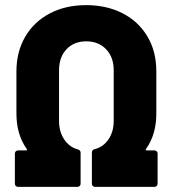

<svg xmlns="http://www.w3.org/2000/svg" viewBox="-20 -728 672 748"><path d="M38 -12V-130Q38 -135 41.5 -138.5Q45 -142 50 -142H81Q84 -142 85 -144Q86 -146 84 -148Q44 -204 44 -286V-450Q44 -526 78 -584.5Q112 -643 173.5 -675.5Q235 -708 316 -708Q395 -708 457 -676.5Q519 -645 554 -586.5Q589 -528 589 -450V-286Q589 -204 549 -148Q547 -146 548 -144Q549 -142 552 -142H582Q587 -142 590.5 -138.5Q594 -135 594 -130V-12Q594 -7 590.5 -3.5Q587 0 582 0H350Q345 0 341.5 -3.5Q338 -7 338 -12V-134Q338 -144 349 -147Q382 -155 402.5 -185Q423 -215 423 -257V-454Q423 -505 393.5 -536Q364 -567 316 -567Q268 -567 239 -536Q210 -505 210 -454V-257Q210 -215 230 -185Q250 -155 283 -146Q294 -143 294 -133V-12Q294 -7 290.5 -3.5Q287 0 282 0H50Q45 0 41.5 -3.5Q38 -7 38 -12Z"/></svg>

Font: Barlow GEO ExtraBold
Style: Regular
Weight: 800
Designer: Jeremy Tribby
Foundry: Tribby Type
Version: Version 1.408